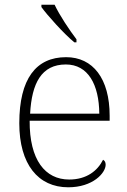

<svg xmlns="http://www.w3.org/2000/svg" viewBox="-20 -786 539 816"><path d="M296 -606H305V-619C276 -657 233 -721 212 -766H156V-756C181 -721 252 -642 296 -606ZM270 10C375 10 429 -51 429 -86C429 -97 425 -103 418 -107C395 -61 349 -23 274 -23C172 -23 105 -106 106 -273H446V-294C446 -452 375 -543 261 -543C133 -543 62 -451 62 -262C62 -88 142 10 270 10ZM402 -303H108C115 -432 156 -512 260 -512C354 -512 401 -427 402 -303Z"/></svg>

Font: Noto Serif Ethiopic ExtraLight
Style: Regular
Weight: 200
Designer: Monotype Design Team
Foundry: Monotype Imaging Inc.
Version: Version 2.102